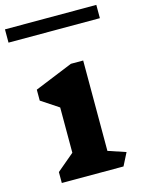

<svg xmlns="http://www.w3.org/2000/svg" viewBox="-153 -878 710 950"><g transform="rotate(-15 202.0 -403.5)"><path d="M359 0H43V-56L132 -131V-363L43 -422V-478L239 -558H302V-95L392 -65ZM-32 -807H436V-739H-32Z"/></g></svg>

Font: InknutAntiqua
Style: Bold
Weight: 700
Designer: Claus Eggers Srensen
Foundry: Claus Eggers Srensen
Version: Version 1.000; ttfautohint (v1.2) -l 7 -r 28 -G 50 -x 13 -D 